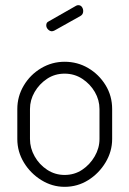

<svg xmlns="http://www.w3.org/2000/svg" viewBox="-20 -717 501 743"><path d="M230 6Q182 6 140 -20Q98 -46 72.5 -88Q47 -130 47 -179V-295Q47 -344 72 -386Q97 -428 139 -453Q181 -478 230 -478Q280 -478 321.5 -453.5Q363 -429 388.5 -387.5Q414 -346 414 -295V-179Q414 -131 388.5 -88.5Q363 -46 321.5 -20Q280 6 230 6ZM230 -40Q268 -40 298 -60Q328 -80 346.5 -112Q365 -144 365 -179V-295Q365 -330 347 -361Q329 -392 298.5 -412Q268 -432 230 -432Q192 -432 162 -412Q132 -392 114 -361Q96 -330 96 -295V-179Q96 -144 114 -112Q132 -80 162.5 -60Q193 -40 230 -40ZM181 -596Q173 -596 166 -603Q159 -610 159 -619Q159 -630 168 -634L275 -695Q279 -697 283 -697Q292 -697 297 -690Q302 -683 302 -674Q302 -661 291 -655L191 -599Q189 -598 186 -597Q183 -596 181 -596Z"/></svg>

Font: Dosis ExtraLight Light
Style: Regular
Weight: 300
Version: Version 3.001; ttfautohint (v1.8.2)